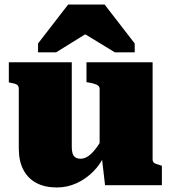

<svg xmlns="http://www.w3.org/2000/svg" viewBox="-20 -818 758 848"><path d="M297 -543V-168Q297 -152 300.5 -140.5Q304 -129 313 -123Q322 -117 336 -117Q354 -117 371.5 -129.5Q389 -142 408.5 -169Q428 -196 449 -238L445 -140Q426 -95 393 -61.5Q360 -28 318.5 -9Q277 10 231 10Q178 10 140.5 -10Q103 -30 83 -68.5Q63 -107 63 -162V-426Q63 -438 55.5 -443.5Q48 -449 29 -452L19 -454V-543ZM654 -543V-114Q654 -106 657.5 -101.5Q661 -97 668.5 -94.5Q676 -92 688 -88L695 -86V0H444L429 -129L420 -134V-426Q420 -438 406.5 -444Q393 -450 375 -453L362 -455V-543ZM442 -798H281L148 -626V-587H228L404 -696H308L487 -587H575V-626Z"/></svg>

Font: Roboto Serif 20pt Black
Style: Regular
Weight: 900
Version: Version 1.008